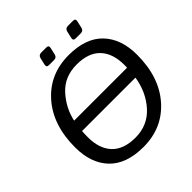

<svg xmlns="http://www.w3.org/2000/svg" viewBox="-224 -1010 1187 1187"><g transform="rotate(-45 369.5 -416.0)"><path d="M299.3 -756.8Q277.3 -756.8 282.2 -778.8L292.5 -823.7Q297.9 -845.7 319.8 -845.7H364.7Q386.7 -845.7 381.3 -823.7L371.1 -778.8Q366.2 -756.8 344.2 -756.8ZM532.7 -756.8Q510.7 -756.8 515.6 -778.8L525.9 -823.7Q531.2 -845.7 553.2 -845.7H598.1Q620.1 -845.7 614.7 -823.7L604.5 -778.8Q599.6 -756.8 577.6 -756.8ZM53.7 -283.2Q53.7 -478.5 158.2 -596.7Q262.7 -714.8 428.7 -714.8Q577.6 -714.8 653.8 -635.5Q730 -556.2 730 -417Q730 -221.7 625.5 -103.5Q521 14.6 355 14.6Q206.1 14.6 129.9 -64.7Q53.7 -144 53.7 -283.2ZM153.8 -271.5Q153.8 -171.4 205.8 -116.5Q257.8 -61.5 360.4 -61.5Q467.8 -61.5 536.6 -137.7Q605.5 -213.9 622.6 -324.2H155.8Q153.8 -298.8 153.8 -271.5ZM166.5 -404.3H629.4Q629.9 -416.5 629.9 -428.7Q629.9 -528.8 577.9 -583.7Q525.9 -638.7 423.3 -638.7Q315.9 -638.7 250.7 -566.7Q185.5 -494.6 166.5 -404.3Z"/></g></svg>

Font: Istok Web
Style: Italic
Weight: 400
Italic angle: -13°
Designer: Andrey V. Panov
Foundry: Andrey V. Panov
Version: Version 1.0.2g